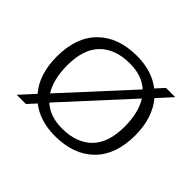

<svg xmlns="http://www.w3.org/2000/svg" viewBox="-122 -701 890 890"><g transform="rotate(45 323.0 -256.0)"><path d="M59 0 124.5 -71.5Q95.5 -105 80.2 -151.8Q65 -198.5 65 -256.5Q65 -384 134.5 -453Q204 -522 326.5 -522Q424 -522 489 -471.5L526 -512H586.5L521.5 -440.5Q550 -407 565.5 -360.2Q581 -313.5 581 -255.5Q581 -128 511.2 -59Q441.5 10 319 10Q221.5 10 156.5 -40.5L119.5 0ZM128 -263Q128 -170.5 164 -114L454.5 -430.5Q407 -474 328 -474Q233.5 -474 180.8 -421.5Q128 -369 128 -263ZM317.5 -38Q412 -38 464.8 -90.5Q517.5 -143 517.5 -249Q517.5 -341.5 481.5 -398L191.5 -81.5Q239 -38 317.5 -38Z"/></g></svg>

Font: Newsreader Caption Light
Style: Regular
Weight: 300
Designer: Hugues Gentile
Foundry: Production Type
Version: Version 1.001